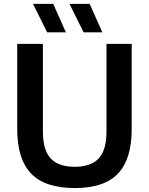

<svg xmlns="http://www.w3.org/2000/svg" viewBox="-20 -968 774 998"><path d="M69.5 -297V-740H203V-283.5Q203 -188.5 243.2 -144.8Q283.5 -101 368.5 -101Q453 -101 493.2 -144.8Q533.5 -188.5 533.5 -283.5V-740H664.5V-297Q664.5 -140.5 593 -65.5Q521.5 9.5 368.5 9.5Q214 9.5 141.8 -65.8Q69.5 -141 69.5 -297ZM225 -800 151.5 -948H256.5L322.5 -800ZM414.5 -800 341 -948H446L512 -800Z"/></svg>

Font: Encode Sans SemiBold
Style: Regular
Weight: 600
Designer: Multiple Designers
Foundry: Impallari Type
Version: Version 2.000